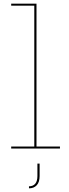

<svg xmlns="http://www.w3.org/2000/svg" viewBox="-20 -810 376 1047"><path d="M307 -11V0H41V-11H167V-779H41V-790H179V-11ZM196 82V150Q196 183 180.5 200Q165 217 138 217V206Q160 206 172 192Q184 178 184 150V82Z"/></svg>

Font: Hepta Slab Thin
Style: Regular
Weight: 250
Designer: Michael LaGattuta
Foundry: Michael LaGattuta
Version: Version 1.100; ttfautohint (v1.8) -l 8 -r 50 -G 200 -x 14 -D